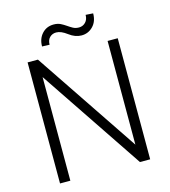

<svg xmlns="http://www.w3.org/2000/svg" viewBox="-127 -987 964 1089"><g transform="rotate(-15 355.0 -443.0)"><path d="M619.1 0H559.1L150.4 -608.4V0H89.8V-710.9H150.4L559.6 -102.1V-710.9H619.1ZM521 -883.3Q521 -836.4 493.4 -807.9Q465.8 -779.3 425.8 -779.3Q388.7 -779.3 353.3 -806.2Q317.9 -833 290 -833Q267.1 -833 251.7 -817.9Q236.3 -802.7 236.3 -775.4L192.4 -776.9Q192.4 -821.8 219 -851.1Q245.6 -880.4 287.6 -880.4Q311 -880.4 327.6 -872.1Q344.2 -863.8 358.9 -853.5Q373.5 -843.3 388.4 -835Q403.3 -826.7 423.3 -826.7Q445.8 -826.7 461.7 -842.8Q477.5 -858.9 477.5 -886.2Z"/></g></svg>

Font: RobotoInd Light
Style: Regular
Weight: 300
Designer: Google
Version: Version 2.001151; 2014